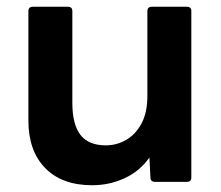

<svg xmlns="http://www.w3.org/2000/svg" viewBox="-20 -538 654 568"><path d="M253 10Q163 10 113.5 -41Q64 -92 64 -181V-505Q64 -518 77 -518H181Q194 -518 194 -505V-234Q194 -170 218 -139Q242 -108 293 -108Q325 -108 353 -124Q381 -140 398.5 -172.5Q416 -205 416 -254V-505Q416 -518 429 -518H533Q546 -518 546 -505V-13Q546 0 533 0H439Q425 0 425 -13L422 -72Q393 -31 348 -10.5Q303 10 253 10Z"/></svg>

Font: LINE Seed Sans
Style: Bold
Weight: 700
Designer: LINE VX Design & Dalton Maag Ltd & Sandoll Inc
Foundry: Dalton Maag Ltd
Version: Version 1.003